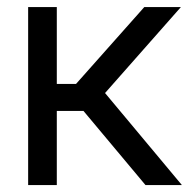

<svg xmlns="http://www.w3.org/2000/svg" viewBox="-20 -536 547 556"><path d="M61.5 0V-515.6H144.5V-293H200.2L397.9 -515.6H503.9L284.2 -266.6L506.8 0H401.4L221.7 -214.8H144.5V0Z"/></svg>

Font: Inter Display
Style: Regular
Weight: 400
Designer: Rasmus Andersson
Foundry: rsms
Version: Version 4.001;git-9221beed3